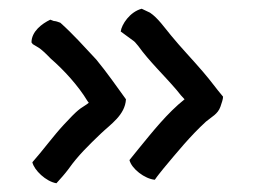

<svg xmlns="http://www.w3.org/2000/svg" viewBox="-20 -470 591 439"><path d="M52 -373 55 -369 65 -363C76 -357 87 -345 96 -336C126 -310 159 -274 180 -239L183 -235C177 -230 171 -227 164 -222C156 -216 150 -210 145 -205L126 -185C101 -158 78 -126 54 -99C58 -81 85 -55 109 -51C119 -62 128 -72 137 -84C158 -114 184 -139 210 -164C233 -186 266 -207 268 -243C247 -272 224 -305 200 -334C171 -365 148 -391 118 -418C113 -420 107 -422 103 -422L95 -425C76 -416 52 -398 52 -373ZM256 -398C266 -391 276 -383 286 -376C290 -373 292 -369 296 -365C321 -330 355 -298 384 -264C392 -254 395 -250 402 -243C362 -211 329 -169 297 -130L276 -104C281 -84 311 -61 334 -59C340 -68 347 -76 354 -85C385 -122 415 -159 451 -192C464 -203 478 -209 484 -226C487 -235 490 -243 490 -249C473 -269 463 -284 444 -306C421 -333 393 -362 371 -389C356 -407 341 -429 323 -441C317 -444 310 -447 304 -450C277 -443 258 -414 256 -398Z"/></svg>

Font: Hussar Pisanka
Style: Regular
Weight: 400
Designer: Robert Jablonski
Foundry: Cannot Into Space Fonts
Version: Version 1.070